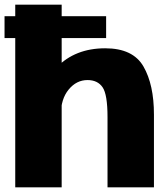

<svg xmlns="http://www.w3.org/2000/svg" viewBox="-26 -805 724 825"><path d="M-6.5 -641.5H430V-735.5H-6.5ZM39.5 0H239V-785H39.5ZM436 0H635.5V-312.5Q635.5 -441 590.5 -519.2Q545.5 -597.5 426 -597.5Q297 -597.5 217.8 -515.8Q138.5 -434 138.5 -353L235.5 -312Q235.5 -379.5 269 -420.2Q302.5 -461 350 -461Q393.5 -461 414.8 -430Q436 -399 436 -302Z"/></svg>

Font: Anybody UltraCondensed Thin ExtraBold
Style: Regular
Weight: 800
Version: Version 1.111